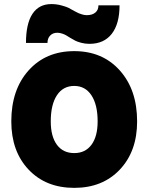

<svg xmlns="http://www.w3.org/2000/svg" viewBox="-20 -910 725 938"><path d="M231 -890.1Q256.3 -890.1 280.3 -883.5Q304.2 -877 313.5 -872.3Q322.8 -867.7 345.2 -855Q359.4 -847.7 364.7 -845.2Q370.1 -842.8 381.6 -839.4Q393.1 -835.9 403.8 -835.9Q430.7 -835.9 445.8 -848.6Q460.9 -861.3 460.9 -883.8H564Q564 -793.5 525.9 -744.6Q487.8 -695.8 417 -695.8Q396.5 -695.8 377.7 -700.7Q358.9 -705.6 348.4 -710.9Q337.9 -716.3 323.2 -725.1Q309.6 -733.9 302.2 -738Q294.9 -742.2 283 -746.1Q271 -750 259.8 -750Q238.3 -750 225.1 -736.3Q211.9 -722.7 211.9 -700.2H106.9Q106.9 -793.9 138.4 -842Q169.9 -890.1 231 -890.1ZM35.2 -316.9Q35.2 -471.7 119.6 -565.9Q204.1 -660.2 342.8 -660.2Q481 -660.2 565.4 -565.7Q649.9 -471.2 649.9 -316.9Q649.9 -170.9 565.4 -81.5Q481 7.8 342.8 7.8Q204.1 7.8 119.6 -81.5Q35.2 -170.9 35.2 -316.9ZM457 -316.9Q457 -398.4 426.8 -444.3Q396.5 -490.2 342.8 -490.2Q288.1 -490.2 258.1 -444.6Q228 -398.9 228 -316.9Q228 -243.2 258.1 -202.6Q288.1 -162.1 342.8 -162.1Q397 -162.1 427 -202.9Q457 -243.7 457 -316.9Z"/></svg>

Font: Overused Grotesk Black
Style: Regular
Weight: 900
Version: Version 0.002